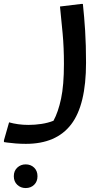

<svg xmlns="http://www.w3.org/2000/svg" viewBox="-70 -469 540 973"><path d="M-24 151Q-3 157 22 160.5Q47 164 74 164Q107 164 140 159Q173 154 201 143Q225 99 239.5 31Q254 -37 254 -145Q254 -228 247.5 -298.5Q241 -369 234 -436L341 -449H350Q357 -384 361.5 -312.5Q366 -241 366 -151Q366 63 290.5 161.5Q215 260 61 260Q35 260 9.5 258Q-16 256 -33 253.5Q-50 251 -50 251V242ZM0 424Q0 397 17.5 380.5Q35 364 60 364Q86 364 103 380.5Q120 397 120 424Q120 451 103 467.5Q86 484 60 484Q35 484 17.5 467.5Q0 451 0 424Z"/></svg>

Font: Kufam Medium
Style: Regular
Weight: 500
Designer: Wael Morcos, Artur Schmal
Foundry: Original Type
Version: Version 1.300; ttfautohint (v1.8.3)